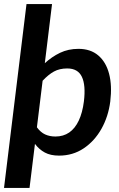

<svg xmlns="http://www.w3.org/2000/svg" viewBox="-45 -764 592 952"><path d="M101.4 168H-25.1L86.4 -743.8H213L177.2 -450.7Q211.9 -482.5 252.8 -502.2Q293.8 -521.8 344 -521.8Q403.8 -521.8 442.2 -489.2Q480.6 -456.6 495.9 -398.2Q511.2 -339.8 501.8 -261Q492.2 -186.3 458.1 -125.4Q423.9 -64.6 370.1 -28.5Q316.3 7.6 247.9 7.6Q205.5 7.6 177.3 -7.7Q149 -22.9 128.3 -50.5ZM288.4 -424.6Q250.1 -424.6 222.2 -409.2Q194.3 -393.7 166.3 -363.6L138 -132.8Q156.2 -107.8 178.9 -97.4Q201.6 -87.1 229.7 -87.1Q269.1 -87.1 298.1 -107Q327 -126.9 345.5 -166.1Q364 -205.3 371 -261Q380.8 -341.6 361 -383.1Q341.3 -424.6 288.4 -424.6Z"/></svg>

Font: Aleo
Style: Italic
Weight: 400
Italic angle: -7°
Designer: Alessio Laiso
Foundry: Alessio Laiso
Version: Version 2.001;gftools[0.9.29]